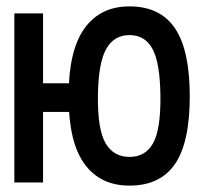

<svg xmlns="http://www.w3.org/2000/svg" viewBox="-20 -572 640 602"><path d="M25 -530H115V0H25ZM67 -311H252V-221H67ZM195 -270Q195 -413 244.5 -482.5Q294 -552 386 -552Q482 -552 528.5 -483.5Q575 -415 575 -270Q575 -125 528.5 -57.5Q482 10 386 10Q294 10 244.5 -58.5Q195 -127 195 -270ZM483 -270Q482 -374 458.5 -418Q435 -462 386 -462Q337 -462 312.5 -417.5Q288 -373 287 -270Q286 -166 311 -123Q336 -80 386 -80Q436 -80 460 -123Q484 -166 483 -270Z"/></svg>

Font: Fliege Mono Thin
Style: Regular
Weight: 100
Version: Version 0.020;Glyphs 3.3 (3306)